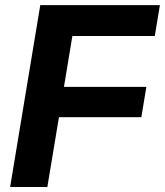

<svg xmlns="http://www.w3.org/2000/svg" viewBox="-20 -748 660 768"><path d="M20.5 0 141.1 -727.5H619.6L599.1 -604H269.5L235.8 -400.4H565.4L545.4 -279.3H215.8L169.4 0Z"/></svg>

Font: Inter
Style: Bold Italic
Weight: 700
Italic angle: -9.39999°
Designer: Rasmus Andersson
Foundry: rsms
Version: Version 4.001;git-9221beed3